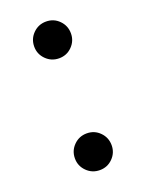

<svg xmlns="http://www.w3.org/2000/svg" viewBox="-107 -568 478 631"><g transform="rotate(-20 132.5 -253.0)"><path d="M132.8 6.8Q106 6.8 87.2 -12Q68.4 -30.8 68.4 -57.1Q68.4 -84 87.2 -102.8Q106 -121.6 132.8 -121.6Q159.7 -121.6 178.2 -102.8Q196.8 -84 196.8 -57.1Q196.8 -30.8 178.2 -12Q159.7 6.8 132.8 6.8ZM132.8 -384.3Q106 -384.3 87.2 -403.1Q68.4 -421.9 68.4 -448.2Q68.4 -475.1 87.2 -493.9Q106 -512.7 132.8 -512.7Q159.7 -512.7 178.2 -493.9Q196.8 -475.1 196.8 -448.2Q196.8 -421.9 178.2 -403.1Q159.7 -384.3 132.8 -384.3Z"/></g></svg>

Font: Inter 20pt
Style: Regular
Weight: 400
Version: Version 4.001;git-66647c0bb